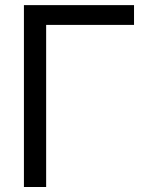

<svg xmlns="http://www.w3.org/2000/svg" viewBox="-20 -748 585 768"><path d="M516.1 -727.5V-648.4H164.6V0H75.7V-727.5Z"/></svg>

Font: Inter 28pt
Style: Regular
Weight: 400
Designer: Rasmus Andersson
Foundry: rsms
Version: Version 4.001;git-66647c0bb